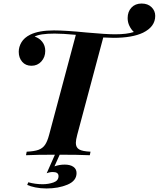

<svg xmlns="http://www.w3.org/2000/svg" viewBox="-20 -878 898 1086"><path d="M858 -788Q858 -727 789 -693Q728 -664 622 -664Q604 -664 564 -666L417 -116Q409 -86 409 -70Q409 -44 427.5 -33Q446 -22 492 -20L488 0Q425 -3 303 -3Q184 -3 127 0L131 -20Q174 -22 197.5 -30.5Q221 -39 234.5 -58.5Q248 -78 258 -116L409 -681Q334 -688 289 -688Q206 -688 176 -671Q202 -663 219 -641.5Q236 -620 236 -590Q236 -555 214 -530.5Q192 -506 158 -506Q125 -506 105.5 -528.5Q86 -551 86 -585Q86 -613 101.5 -639Q117 -665 151 -682Q200 -706 285 -706Q351 -706 471 -694Q581 -684 631 -684Q698 -684 737 -697Q722 -711 712 -731.5Q702 -752 702 -776Q702 -812 723.5 -835Q745 -858 781 -858Q816 -858 837 -837.5Q858 -817 858 -788ZM288 63Q316 53 346 53Q377 53 395 65.5Q413 78 413 101Q413 145 361.5 166.5Q310 188 243 188Q209 188 180 182Q151 176 134 168L140 153Q180 164 221 164Q254 164 282.5 154Q311 144 311 118Q311 95 279 95Q261 95 244 102L292 -6H319Z"/></svg>

Font: Playfair Display SC
Style: Bold Italic
Weight: 700
Italic angle: -14°
Designer: Claus Eggers Sørensen
Foundry: Claus Eggers Sørensen
Version: Version 1.200; ttfautohint (v1.6)